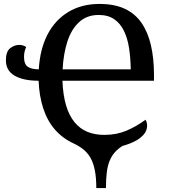

<svg xmlns="http://www.w3.org/2000/svg" viewBox="-20 -745 857 975"><path d="M469 210Q469 157 461.5 119.5Q454 82 439.5 56.5Q425 31 403 13.5Q381 -4 353 -17Q297 -43 258.5 -87.5Q220 -132 199.5 -195Q179 -258 176 -335Q99 -335 54.5 -360.5Q10 -386 10 -439Q10 -483 31.5 -500Q53 -517 78 -517Q89 -517 97.5 -514Q106 -511 113 -506Q108 -496 105 -483.5Q102 -471 102 -455Q102 -419 121 -406Q140 -393 177 -393Q183 -496 221.5 -570Q260 -644 327.5 -684.5Q395 -725 485 -725Q561 -725 613.5 -700.5Q666 -676 698.5 -629Q731 -582 746.5 -515Q762 -448 762 -364V-335H297Q300 -262 315.5 -210Q331 -158 358.5 -124.5Q386 -91 424 -75.5Q462 -60 510 -60Q572 -60 622.5 -81.5Q673 -103 719 -137Q723 -130 725 -123Q727 -116 727 -107Q727 -82 710 -62Q693 -42 664.5 -27.5Q636 -13 602 -4Q580 10 564 27.5Q548 45 537.5 69.5Q527 94 522.5 128.5Q518 163 518 210ZM644 -393Q643 -450 635.5 -500Q628 -550 609.5 -588Q591 -626 560 -647.5Q529 -669 481 -669Q421 -669 381.5 -632.5Q342 -596 322 -533.5Q302 -471 298 -393Z"/></svg>

Font: ET Text
Style: Regular
Weight: 470
Designer: Monotype Design Team
Foundry: Monotype Imaging Inc.
Version: Version 2.009